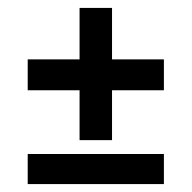

<svg xmlns="http://www.w3.org/2000/svg" viewBox="-20 -465 484 485"><path d="M181 -445V-315H50V-237H181V-111H263V-237H394V-315H263V-445ZM394 0V-76H50V0Z"/></svg>

Font: Cambay Devanagari
Style: Bold Italic
Weight: 700
Designer: Pooja Saxena
Foundry: Pooja Saxena
Version: Version 1.005;PS 001.005;hotconv 1.0.70;makeotf.lib2.5.58329